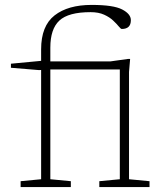

<svg xmlns="http://www.w3.org/2000/svg" viewBox="-20 -762 668 782"><path d="M185 -32 268.5 -24V0H64V-24L147.5 -32V-477L139 -476.5L24.5 -486V-502.5L146 -514H147.5V-561Q147.5 -656.5 202.2 -699.2Q257 -742 353 -742Q442 -742 477.5 -723.5Q513 -705 513 -680Q513 -644 476 -644Q472 -644 463.8 -654.2Q455.5 -664.5 441 -678.2Q426.5 -692 404 -702.2Q381.5 -712.5 349 -712.5Q258.5 -712.5 221.8 -678.2Q185 -644 185 -568V-512H430L501.5 -522H510L505.5 -469V-32L589 -24V0H384.5V-24L468 -32V-479H185Z"/></svg>

Font: Newsreader Caption ExtraLight
Style: Regular
Weight: 275
Designer: Hugues Gentile
Foundry: Production Type
Version: Version 1.001